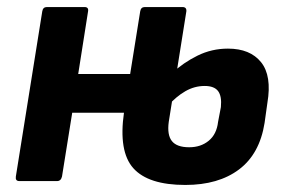

<svg xmlns="http://www.w3.org/2000/svg" viewBox="-20 -514 808 545"><path d="M35 0Q23 0 25 -13L100 -482Q102 -494 113 -494H220Q232 -494 230 -482L202 -304H373L355 -194H185L156 -13Q153 0 142 0ZM506 11Q401 11 358.5 -36.5Q316 -84 332 -195L378 -482Q380 -494 391 -494H498Q510 -494 509 -482L459 -168Q454 -131 468 -113.5Q482 -96 517 -96Q550 -96 572.5 -114.5Q595 -133 599 -168L607 -210Q610 -241 599 -255.5Q588 -270 561 -270Q532 -270 506 -255Q480 -240 456 -213L468 -306Q500 -336 540.5 -356Q581 -376 627 -376Q690 -376 721 -337.5Q752 -299 739 -222L731 -165Q717 -77 658.5 -33Q600 11 506 11Z"/></svg>

Font: Sofia Sans Semi Condensed ExtraBold
Style: Italic
Weight: 800
Italic angle: -9°
Version: Version 4.100